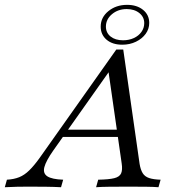

<svg xmlns="http://www.w3.org/2000/svg" viewBox="-83 -784 728 804"><path d="M-62.9 0 -54 -31.5Q-25 -33.1 -2.8 -41.9Q19.4 -50.8 39.5 -70.6Q59.7 -90.3 82.3 -121.8L404 -576.6H433.1L501.6 -97.6Q505.6 -73.4 514.5 -58.9Q523.4 -44.4 541.9 -38.3Q560.5 -32.3 589.5 -31.5L580.6 0Q562.1 -1.6 529.4 -2Q496.8 -2.4 456.5 -2.4Q409.7 -2.4 374.6 -2Q339.5 -1.6 319.4 0L328.2 -31.5Q373.4 -32.3 395.6 -37.9Q417.7 -43.5 424.2 -58.1Q430.6 -72.6 426.6 -99.2L370.2 -491.9L385.5 -500.8L140.3 -154Q109.7 -110.5 102.8 -84.3Q96 -58.1 115.3 -45.6Q134.7 -33.1 181.5 -31.5L172.6 0Q143.5 -1.6 108.9 -2Q74.2 -2.4 37.9 -2.4Q14.5 -2.4 -9.7 -2Q-33.9 -1.6 -62.9 0ZM168.5 -210.5 190.3 -241.1H441.9L445.2 -210.5ZM429 -596.8Q387.9 -596.8 363.3 -617.7Q338.7 -638.7 338.7 -672.6Q338.7 -711.3 371 -737.5Q403.2 -763.7 449.2 -763.7Q490.3 -763.7 516.1 -742.7Q541.9 -721.8 541.9 -687.9Q541.9 -662.9 527 -642.3Q512.1 -621.8 486.3 -609.3Q460.5 -596.8 429 -596.8ZM432.3 -615.3Q457.3 -615.3 477.4 -624.6Q497.6 -633.9 509.3 -650.4Q521 -666.9 521 -687.1Q521 -712.9 500.4 -729.4Q479.8 -746 447.6 -746Q411.3 -746 385.9 -724.6Q360.5 -703.2 360.5 -672.6Q360.5 -646.8 380.2 -631Q400 -615.3 432.3 -615.3Z"/></svg>

Font: Playfair 5pt SemiExpanded Light 12pt
Style: Italic
Weight: 300
Italic angle: -15.6°
Version: Version 2.000;gftools[0.9.28]